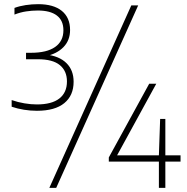

<svg xmlns="http://www.w3.org/2000/svg" viewBox="-20 -834 900 922"><path d="M157 -302Q126 -302 95 -307Q64 -312 36 -321.5V-353.5Q66 -343 97.2 -337.8Q128.5 -332.5 157 -332.5Q228.5 -332.5 265 -361Q301.5 -389.5 301.5 -443Q301.5 -493 267.5 -521.2Q233.5 -549.5 161.5 -549.5H105V-580.5H129Q205 -580.5 244.8 -608.5Q284.5 -636.5 284.5 -688.5Q284.5 -735.5 253 -759.5Q221.5 -783.5 161.5 -783.5Q133.5 -783.5 105.5 -779.2Q77.5 -775 49.5 -764V-796Q73.5 -805 103.2 -809.5Q133 -814 163 -814Q237 -814 276.8 -781.8Q316.5 -749.5 316.5 -690Q316.5 -640.5 285 -608Q253.5 -575.5 199 -564V-572.5Q264.5 -565 299 -531Q333.5 -497 333.5 -441.5Q333.5 -375.5 288.8 -338.8Q244 -302 157 -302ZM217 68 610.5 -808H643.5L250 68ZM502.5 -58V-78L696.5 -432H730.5L536.5 -77.5L529.5 -88H847V-58ZM743 68V-88L749 -263H774V68Z"/></svg>

Font: Encode Sans Condensed Thin Thin
Style: Regular
Weight: 250
Version: Version 3.002